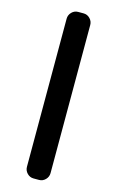

<svg xmlns="http://www.w3.org/2000/svg" viewBox="-151 -868 700 1147"><g transform="rotate(15 199.0 -295.0)"><path d="M182 220Q159 220 142.5 203Q126 186 126 163V-753Q126 -776 142.5 -793Q159 -810 182 -810H216Q239 -810 255.5 -793Q272 -776 272 -753V163Q272 186 255.5 203Q239 220 216 220Z"/></g></svg>

Font: Rounded Mplus 1c ExtraBold
Style: Regular
Weight: 800
Version: Version 1.059.20150529